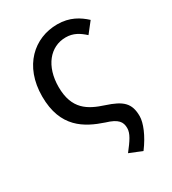

<svg xmlns="http://www.w3.org/2000/svg" viewBox="-185 -654 851 952"><g transform="rotate(-30 241.0 -178.0)"><path d="M352 201C398 140 422 79 422 42C422 -33 389 -62 300 -91C217 -118 146 -156 146 -284C146 -402 209 -480 299 -480C342 -480 372 -461 403 -433L450 -493C413 -527 366 -557 295 -557C163 -557 52 -459 52 -284C52 -106 158 -50 259 -16C323 3 339 26 339 62C339 93 318 123 280 172Z"/></g></svg>

Font: Noto Sans CJK HK
Style: Regular
Weight: 400
Designer: Ryoko NISHIZUKA 西塚涼子 (kana, bopomofo & ideographs); Paul D. Hunt (Latin, Greek & Cyrillic); Sandoll Communications 산돌커뮤니
Foundry: Adobe
Version: Version 2.004;hotconv 1.0.118;makeotfexe 2.5.65603